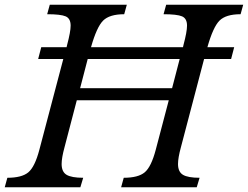

<svg xmlns="http://www.w3.org/2000/svg" viewBox="-46 -790 1046 810"><path d="M929 -541H815L717 -168Q705 -124 705 -98Q705 -65 726 -52.5Q747 -40 796 -40L784 0H465L476 -40Q537 -40 564.5 -63Q592 -86 611 -158L666 -367H278L226 -168Q214 -124 214 -98Q214 -65 235 -52.5Q256 -40 305 -40L293 0H-26L-15 -40Q46 -40 73.5 -63Q101 -86 120 -158L221 -541H115L128 -591H235L237 -600Q252 -656 252 -682Q252 -712 231 -721Q210 -730 153 -730L164 -770H489L478 -730Q416 -730 389 -703Q362 -676 338 -591H726L728 -600Q743 -656 743 -682Q743 -712 722 -721Q701 -730 644 -730L655 -770H980L969 -730Q907 -730 880 -703Q853 -676 829 -591H942ZM292 -418H680L712 -541H324Z"/></svg>

Font: Libre Baskerville
Style: Italic
Weight: 400
Italic angle: -15°
Designer: Pablo Impallari, Rodrigo Fuenzalida
Foundry: Pablo Impallari, Rodrigo Fuenzalida
Version: Version 1.051;Glyphs 3.2.3 (3260)